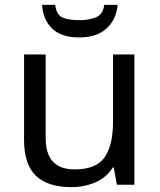

<svg xmlns="http://www.w3.org/2000/svg" viewBox="-20 -760 658 790"><path d="M533 -536V0H461L448 -71H444Q418 -29 372 -9.5Q326 10 274 10Q177 10 128 -36.5Q79 -83 79 -185V-536H168V-191Q168 -63 287 -63Q376 -63 410.5 -113Q445 -163 445 -257V-536ZM464 -740Q459 -680 418.5 -643Q378 -606 306 -606Q232 -606 194.5 -642.5Q157 -679 153 -740H207Q212 -699 237 -688Q262 -677 308 -677Q347 -677 375.5 -689Q404 -701 409 -740Z"/></svg>

Font: Noto Sans Imperial Aramaic
Style: Regular
Weight: 400
Designer: Monotype Design Team
Foundry: Monotype Imaging Inc.
Version: Version 2.001; ttfautohint (v1.8.4.7-5d5b)